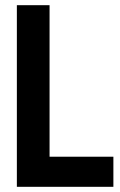

<svg xmlns="http://www.w3.org/2000/svg" viewBox="-20 -720 464 740"><path d="M417 0H45V-700H171V-116H417Z"/></svg>

Font: PT Sans Narrow
Style: Bold
Weight: 700
Width: 3
Designer: A.Korolkova, O.Umpeleva, V.Yefimov
Foundry: ParaType Ltd
Version: Version 2.003W OFL